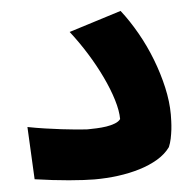

<svg xmlns="http://www.w3.org/2000/svg" viewBox="-45 -598 640 646"><g transform="rotate(-5 275.0 -274.5)"><path d="M248.5 4.4Q233.4 4.4 211.2 3.2Q189 2 162.6 -0.2Q136.2 -2.4 106.9 -5.9Q77.6 -9.3 47.9 -13.7L39.1 -190.9Q68.8 -185.1 97.7 -180.9Q126.5 -176.8 152.1 -173.6Q177.7 -170.4 199.5 -168.5Q221.2 -166.5 236.8 -165.5H242.2Q254.4 -165.5 271 -166.3Q287.6 -167 303.7 -169.4Q319.8 -171.9 333 -177Q346.2 -182.1 352.1 -190.4Q352.1 -218.3 340.6 -255.9Q329.1 -293.5 309.3 -335Q289.6 -376.5 263.4 -418.5Q237.3 -460.4 208.5 -497.1L385.3 -552.7Q413.6 -516.6 439 -471.9Q464.4 -427.2 482.9 -379.2Q501.5 -331.1 512.5 -282.5Q523.4 -233.9 523.4 -190.9Q523.4 -182.1 522.9 -168.7Q522.5 -155.3 520.8 -140.1Q519 -125 515.9 -109.9Q512.7 -94.7 507.3 -82Q491.2 -59.6 463.9 -43.2Q436.5 -26.9 402.1 -16.4Q367.7 -5.9 328.4 -0.7Q289.1 4.4 248.5 4.4Z"/></g></svg>

Font: DimaFred
Style: Bold
Weight: 800
Designer: R.Balvardi
Foundry: R.Balvardi (r.balvardi@gmail.com)
Version: Version 1.00;August 2, 2018;FontCreator 11.5.0.2427 64-bit